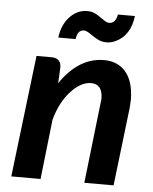

<svg xmlns="http://www.w3.org/2000/svg" viewBox="-52 -764 642 807"><g transform="rotate(5 269.0 -360.0)"><path d="M375 -357.4Q375 -419.9 325.7 -419.9Q283.2 -419.9 240.2 -373Q197.8 -326.2 177.7 -252L149.4 0H25.9L87.4 -513.7H150.4Q191.4 -513.7 191.4 -473.6L188 -407.2Q265.1 -521 372.6 -521Q430.7 -521 464.4 -481Q497.6 -440.9 498.5 -366.2Q498.5 -356.4 497.6 -346.7Q496.6 -336.9 496.1 -326.7L457.5 0H334Q375 -355 375 -357.4ZM283.7 -720.2Q307.6 -720.7 329.6 -706.1Q351.1 -691.4 360.8 -685.1Q370.6 -678.7 379.4 -678.7Q406.2 -678.7 413.1 -716.8H484.9Q474.6 -633.3 413.1 -605Q394.5 -596.2 376 -596.2Q357.4 -596.2 343.3 -602.5Q329.6 -608.9 317.9 -616.7Q306.2 -624.5 296.4 -630.9Q286.6 -637.2 277.3 -637.7Q249.5 -637.7 245.1 -598.6H171.9Q178.7 -653.8 210.4 -687Q242.2 -720.2 283.7 -720.2Z"/></g></svg>

Font: Lato-BoldItalic
Style: Bold Italic
Weight: 700
Italic angle: -7°
Designer: Lukasz Dziedzic
Foundry: tyPoland Lukasz Dziedzic
Version: Version 1.104; Western+Polish opensource